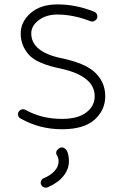

<svg xmlns="http://www.w3.org/2000/svg" viewBox="-20 -568 562 872"><path d="M262 19Q159 19 73 -30Q65 -34 62.5 -43.5Q60 -53 65 -61Q70 -69 79 -71Q88 -73 96 -69Q168 -28 262 -28Q333 -28 371.5 -57Q410 -86 410 -131Q410 -222 258 -256Q148 -278 111 -319.5Q74 -361 74 -416Q74 -469 119 -508.5Q164 -548 241 -548Q325 -548 407 -515Q416 -512 420 -503Q424 -494 421 -485Q417 -477 408 -472.5Q399 -468 390 -472Q312 -502 241 -502Q190 -502 156 -476.5Q122 -451 122 -416Q122 -330 267 -302Q372 -279 415 -235.5Q458 -192 458 -131Q458 -68 409.5 -24.5Q361 19 262 19ZM198 282Q190 286 180.5 283Q171 280 167 271Q163 263 166.5 254Q170 245 179 241Q209 229 227.5 209Q246 189 246 165Q246 148 239 138Q228 120 248 106Q266 94 282 114Q293 131 293 165Q293 200 268.5 231Q244 262 198 282Z"/></svg>

Font: Hoogli
Style: Regular
Weight: 400
Designer: Anand Singh Naorem
Foundry: Brand New Type
Version: Version 1.00 b007